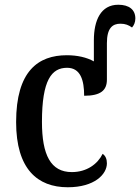

<svg xmlns="http://www.w3.org/2000/svg" viewBox="-20 -780 591 810"><path d="M266 10C379 10 431 -45 431 -91C431 -109 425 -123 413 -131C392 -88 346 -54 283 -54C194 -54 157 -126 157 -266C157 -443 198 -494 263 -494C320 -494 335 -441 335 -376C405 -376 431 -399 431 -444V-598C431 -662 455 -680 488 -680C509 -680 523 -674 537 -664C545 -673 551 -686 551 -702C551 -739 525 -760 479 -760C405 -760 376 -694 376 -610V-521C346 -538 306 -547 262 -547C141 -547 48 -480 48 -265C48 -67 138 10 266 10Z"/></svg>

Font: Noto Serif SemiCondensed Medium
Style: Regular
Weight: 500
Width: 4
Designer: Monotype Design Team
Foundry: Monotype Imaging Inc.
Version: Version 2.014